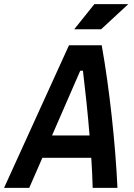

<svg xmlns="http://www.w3.org/2000/svg" viewBox="-48 -914 654 934"><path d="M-28.3 0H94.2L158.2 -146.5H396C399.4 -94.7 401.9 -45.4 402.8 0H523.4C513.7 -210.9 484.9 -481 446.8 -693.8H287.6ZM205.1 -254.9 342.3 -569.8H355.5C366.7 -476.6 378.9 -364.7 387.7 -254.9ZM313 -771.5H443.8L576.2 -894H411.1Z"/></svg>

Font: Cascadia Code SemiBold
Style: Italic
Weight: 600
Italic angle: -10°
Monospace: yes
Designer: Aaron Bell
Foundry: Saja Typeworks
Version: Version 2404.023